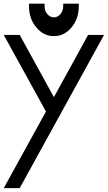

<svg xmlns="http://www.w3.org/2000/svg" viewBox="-20 -939 577 1028"><path d="M85.4 68.4H0L226.1 -341.8L0 -752H85.4L268.6 -418.9L451.7 -752H537.1ZM318.4 -919.4H401.9V-905.8Q401.9 -838.9 363 -792.2Q324.2 -745.6 268.6 -745.6Q212.9 -745.6 174.3 -792.5Q154.8 -815.4 145 -844.2Q135.3 -873 135.3 -905.8V-919.4H218.8V-905.8Q218.8 -899.4 219.7 -893.8Q220.7 -888.2 222.4 -882.8Q224.1 -877.4 226.8 -872.6Q229.5 -867.7 233.4 -863.8Q248 -846.2 268.6 -846.2Q289.1 -846.2 303.7 -863.8Q318.4 -881.3 318.4 -905.8V-919.4Z"/></svg>

Font: Gap Sans
Style: Bold
Weight: 400
Designer: Alexandre Liziard and Etienne Ozeray
Foundry: Interstices.io
Version: Version 1.610